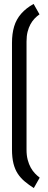

<svg xmlns="http://www.w3.org/2000/svg" viewBox="-20 -838 242 977"><path d="M181 -765 151 -818Q113 -797 88 -768.5Q63 -740 52 -703.5Q41 -667 41 -620V-78Q41 -36 48.5 -6Q56 24 70.5 46Q85 68 106 85.5Q127 103 152 119L182 66Q170 57 158 44.5Q146 32 136.5 15Q127 -2 121 -24.5Q115 -47 115 -76V-627Q115 -655 120.5 -676.5Q126 -698 135 -714.5Q144 -731 156 -743.5Q168 -756 181 -765Z"/></svg>

Font: Advent Pro Medium
Style: Regular
Weight: 500
Designer: VivaRado, Andreas Kalpakidis
Foundry: VivaRado, Andreas Kalpakidis
Version: Version 3.000